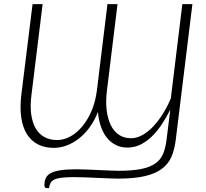

<svg xmlns="http://www.w3.org/2000/svg" viewBox="-20 -728 1026 955"><path d="M631.5 -40.5Q661 -40.5 689.5 -56.8Q718 -73 744 -101Q770 -129 792.8 -166.2Q815.5 -203.5 833 -246L834.5 -198L827 -182.5L829 -197.5L825 -200L829.5 -237.5L887 -707.5H937L854 -31Q848 16 832.8 51.8Q817.5 87.5 785 111.8Q752.5 136 699.8 148.2Q647 160.5 566 160.5Q548.5 160.5 521.5 159.2Q494.5 158 464.2 156.8Q434 155.5 403.8 154.2Q373.5 153 349 153Q311 153 287.5 155.8Q264 158.5 250.5 165Q237 171.5 231.5 181.8Q226 192 224 207.5H211.5Q201 207.5 201 193Q201 173 207.8 158Q214.5 143 232.2 133.2Q250 123.5 281 118.8Q312 114 360 114Q381.5 114 410.5 115.2Q439.5 116.5 469 117.8Q498.5 119 525.2 120.2Q552 121.5 569.5 121.5Q637.5 121.5 681.2 112.8Q725 104 751.8 85.5Q778.5 67 790.8 38.2Q803 9.5 808 -30L827 -182.5Q808 -145 785.5 -110.8Q763 -76.5 736.5 -50.5Q710 -24.5 679.5 -9.2Q649 6 614.5 6Q581.5 6 555.8 -7Q530 -20 511.5 -43.2Q493 -66.5 481.8 -99Q470.5 -131.5 467 -171Q450 -127.5 425.5 -94.2Q401 -61 372 -38.5Q343 -16 311.2 -4.2Q279.5 7.5 247.5 7.5Q202.5 7.5 168.8 -9.8Q135 -27 114 -60.5Q93 -94 85.8 -143.2Q78.5 -192.5 86 -256L142 -707.5H192L136.5 -256Q129.5 -201 135.2 -159.2Q141 -117.5 157.8 -89Q174.5 -60.5 201.5 -46Q228.5 -31.5 264 -31.5Q297.5 -31.5 330 -49.2Q362.5 -67 389.5 -99.5Q416.5 -132 435.8 -177.5Q455 -223 462 -278.5L514.5 -707.5H564.5L512 -278.5Q505.5 -227 510.2 -183.2Q515 -139.5 530 -107.8Q545 -76 570.5 -58.2Q596 -40.5 631.5 -40.5Z"/></svg>

Font: Lato Light
Style: Italic
Weight: 300
Italic angle: -7°
Designer: Lukasz Dziedzic
Foundry: tyPoland Lukasz Dziedzic
Version: Version 2.007; 2014-02-27